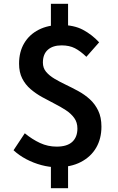

<svg xmlns="http://www.w3.org/2000/svg" viewBox="-20 -863 620 1007"><path d="M277 14Q239 14 197.5 3Q156 -8 118 -28Q80 -48 51 -75L110 -164Q149 -132 190 -113Q231 -94 277 -94Q332 -94 359 -119Q386 -144 386 -189Q386 -221 369.5 -244Q353 -267 325.5 -285Q298 -303 265.5 -319.5Q233 -336 200.5 -354Q168 -372 140.5 -395.5Q113 -419 96.5 -451.5Q80 -484 80 -529Q80 -591 107 -636.5Q134 -682 183 -707Q232 -732 297 -732Q368 -732 415.5 -706.5Q463 -681 500 -641L433 -565Q402 -595 373 -610Q344 -625 303 -625Q257 -625 231 -602Q205 -579 205 -535Q205 -506 222 -486Q239 -466 266 -450Q293 -434 325.5 -418.5Q358 -403 391 -385Q424 -367 451 -342.5Q478 -318 495 -283Q512 -248 512 -199Q512 -136 484.5 -88.5Q457 -41 404.5 -13.5Q352 14 277 14ZM247 124V-38H337V124ZM247 -689V-843H337V-689Z"/></svg>

Font: Noto Sans TC Thin SemiBold
Style: Regular
Weight: 600
Version: Version 2.004-H2;hotconv 1.0.118;makeotfexe 2.5.65603